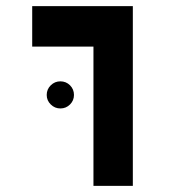

<svg xmlns="http://www.w3.org/2000/svg" viewBox="-20 -606 626 626"><path d="M284.7 0V-454.1H85V-585.9H413.1V0ZM176.8 -252.4Q158.7 -252.4 145.5 -265.4Q132.3 -278.3 132.3 -296.4Q132.3 -314.9 145.5 -327.9Q158.7 -340.8 176.8 -340.8Q195.3 -340.8 208.3 -327.9Q221.2 -314.9 221.2 -296.4Q221.2 -278.3 208.3 -265.4Q195.3 -252.4 176.8 -252.4Z"/></svg>

Font: Cascadia Mono
Style: Bold
Weight: 700
Monospace: yes
Designer: Aaron Bell
Foundry: Saja Typeworks
Version: Version 2404.023; ttfautohint (v1.8.4)